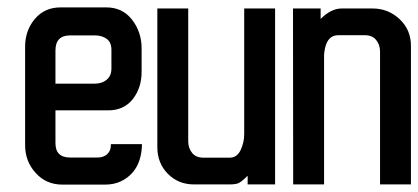

<svg xmlns="http://www.w3.org/2000/svg" viewBox="-20 -499 1131 519"><path d="M363.8 -109.4Q362.3 -35.6 306.6 -8.8Q288.1 0 264.2 0H148.4Q105 0 76.7 -31.2Q47.9 -62.5 47.9 -106.4V-373Q47.9 -416.5 74.2 -447.8Q100.6 -479 143.6 -479H267.6Q311 -479 336.9 -445.8Q362.8 -412.6 362.8 -368.2V-304.7Q362.8 -261.7 338.9 -231Q314.9 -200.7 272.5 -200.7H129.9V-112.3Q129.9 -73.2 169.4 -73.2H243.7Q260.3 -73.2 270.3 -82.8Q280.3 -92.3 279.8 -109.4ZM169.4 -403.3Q129.9 -403.3 129.9 -362.3V-272.9H236.8Q255.4 -272.9 268.3 -283.4Q281.2 -293.9 281.2 -314V-364.3Q281.2 -384.8 268.3 -394Q255.4 -403.3 236.8 -403.3Z M723.6 -0.5H649.4V-23.9Q629.9 -4.4 620.6 -2.4Q611.3 -0.5 602.1 -0.5H504.4Q461.9 -0.5 433.6 -29.3Q405.3 -58.1 405.3 -101.1V-476.1H488.8V-117.2Q488.8 -98.6 499.3 -85.7Q509.8 -72.8 529.8 -72.8H601.1Q620.6 -72.8 630.4 -93.3Q640.1 -113.8 640.1 -136.7V-476.1H723.6Z M846.7 -447.8Q875 -476.1 903.8 -476.1H986.8Q1029.3 -476.1 1060.1 -447.3Q1090.8 -418.5 1090.8 -375.5V-0.5H1007.3V-359.4Q1007.3 -377.9 996.8 -390.9Q986.3 -403.8 966.3 -403.8H895Q866.2 -404.3 858.4 -368.2Q856.4 -358.4 856 -349.6V-0.5H772.5L772 -476.1H846.7Z"/></svg>

Font: Uroob
Style: Regular
Weight: 400
Designer: Hussain K H
Foundry: Swanthanthra Malayalam Computing(http://smc.org.in)
Version: Version 2.0.0+20200101